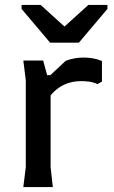

<svg xmlns="http://www.w3.org/2000/svg" viewBox="-20 -754 459 774"><path d="M74 0 84 -80V-430L74 -510H154L170 -451H184V-80L193 0ZM153 -317V-423L245 -509Q280 -522 317 -522Q335 -522 353.5 -519Q372 -516 391 -508V-425L373 -415Q355 -423 338.5 -425Q322 -427 308 -427Q255 -427 216 -399.5Q177 -372 153 -317ZM182 -582 67 -718V-734H144L240 -647L336 -734H413V-718L298 -582Z"/></svg>

Font: AR One Sans Medium
Style: Regular
Weight: 500
Designer: Niteesh Yadav
Foundry: Niteesh Yadav
Version: Version 1.001;gftools[0.9.33]